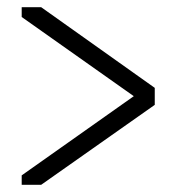

<svg xmlns="http://www.w3.org/2000/svg" viewBox="-20 -568 488 531"><path d="M94 -57H40V-83L350 -302L40 -521V-548H94L408 -325V-278Z"/></svg>

Font: Turret Road
Style: Regular
Weight: 400
Designer: Noponies
Foundry: Noponies
Version: Version 1.001; ttfautohint (v1.8)